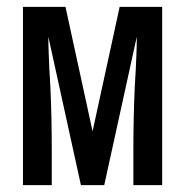

<svg xmlns="http://www.w3.org/2000/svg" viewBox="-20 -540 540 560"><path d="M47 0V-520H171L250 -157L329 -520H453V0H369V-104Q369 -150 370 -195.5Q371 -241 373 -286L376 -338Q377 -362 378 -385.5Q379 -409 379 -433L284 0H216L121 -433Q121 -409 122 -385.5Q123 -362 124 -338L127 -286Q129 -241 130 -195.5Q131 -150 131 -104V0Z"/></svg>

Font: Iosevka Custom Medium
Style: Regular
Weight: 500
Monospace: yes
Designer: Belleve Invis
Foundry: Belleve Invis
Version: Version 32.5.0; ttfautohint (v1.8.4)